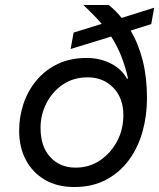

<svg xmlns="http://www.w3.org/2000/svg" viewBox="-20 -740 640 772"><path d="M279 12Q210 12 160.5 -17Q111 -46 84 -97Q57 -148 57 -215Q57 -271 74.5 -323Q92 -375 126.5 -416.5Q161 -458 211.5 -482.5Q262 -507 329 -507Q381 -507 425 -485Q469 -463 490 -424H495Q484 -472 468 -513Q452 -554 427 -593L264 -543L276 -609L389 -644Q358 -680 315 -720H417Q446 -697 469 -668L600 -709L588 -643L505 -617Q537 -564 554 -496Q571 -428 571 -345Q571 -275 553 -210.5Q535 -146 498 -96Q461 -46 406 -17Q351 12 279 12ZM284 -66Q339 -66 382 -95Q425 -124 450.5 -171.5Q476 -219 476 -277Q476 -346 435.5 -387.5Q395 -429 333 -429Q275 -429 232.5 -400Q190 -371 166.5 -324.5Q143 -278 143 -226Q143 -151 182 -108.5Q221 -66 284 -66Z"/></svg>

Font: DM Mono
Style: Italic
Weight: 400
Italic angle: -10°
Designer: Colophon Foundry
Foundry: Colophon Foundry
Version: Version 1.000; ttfautohint (v1.8.2.53-6de2)